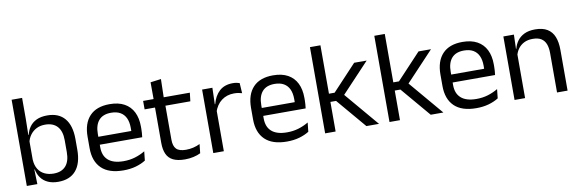

<svg xmlns="http://www.w3.org/2000/svg" viewBox="-49 -1052 4379 1453"><g transform="rotate(-10 2140.5 -325.0)"><path d="M306.5 10.5Q261.5 10.5 228.2 -4.5Q195 -19.5 174.5 -47.5Q154 -75.5 147 -112.5H120L144.5 -188.5Q147 -144.5 165.2 -115.2Q183.5 -86 214 -71.5Q244.5 -57 283 -57Q344 -57 376.2 -93Q408.5 -129 408.5 -200V-291.5Q408.5 -361 376 -397Q343.5 -433 281.5 -433Q244.5 -433 216 -418.5Q187.5 -404 168.8 -379Q150 -354 143 -322L124.5 -378.5H147.5Q155 -412 174.2 -439.2Q193.5 -466.5 227 -482.8Q260.5 -499 310 -499Q398 -499 444 -444.2Q490 -389.5 490 -285.5V-204.5Q490 -99.5 443.2 -44.5Q396.5 10.5 306.5 10.5ZM66 0V-662.5H146.5V-503.5L144 -363.5L144.5 -348V-144L143.5 -118L147 0Z M808 11Q696.5 11 640 -43.5Q583.5 -98 583.5 -199.5V-286.5Q583.5 -389.5 636 -445.2Q688.5 -501 789.5 -501Q857.5 -501 903 -475.8Q948.5 -450.5 971.5 -404Q994.5 -357.5 994.5 -293V-275Q994.5 -259 993.2 -243Q992 -227 990 -211.5H915.5Q916.5 -235.5 916.8 -257Q917 -278.5 917 -296.5Q917 -341 902.8 -371.8Q888.5 -402.5 860.2 -418.8Q832 -435 789.5 -435Q726.5 -435 695 -398.5Q663.5 -362 663.5 -294V-247.5L664 -237.5V-191Q664 -160.5 673 -136Q682 -111.5 701.2 -93.8Q720.5 -76 750.2 -66.8Q780 -57.5 821 -57.5Q868.5 -57.5 909.5 -70Q950.5 -82.5 986.5 -104L979 -34Q946.5 -13.5 903.5 -1.2Q860.5 11 808 11ZM626 -211.5V-272.5H973V-211.5Z M1281 10Q1224.5 10 1190 -7Q1155.5 -24 1140 -58.5Q1124.5 -93 1124.5 -144.5V-452.5H1204.5V-154Q1204.5 -106 1226.5 -83.2Q1248.5 -60.5 1300.5 -60.5Q1330 -60.5 1357.2 -67Q1384.5 -73.5 1408.5 -85.5L1401 -16Q1377.5 -4 1346 3Q1314.5 10 1281 10ZM1044.5 -416V-481H1403.5L1396 -416ZM1125 -473 1124.5 -610 1206 -620.5 1202.5 -473Z M1576 -298.5 1557.5 -361 1577.5 -362Q1593.5 -424 1632.5 -459.8Q1671.5 -495.5 1736 -495.5Q1752 -495.5 1764.8 -493Q1777.5 -490.5 1787.5 -487L1792.5 -408.5Q1780 -412.5 1764.8 -415Q1749.5 -417.5 1731 -417.5Q1676 -417.5 1635.2 -387Q1594.5 -356.5 1576 -298.5ZM1499 0V-488H1578L1574 -344L1580 -338V0Z M2064 11Q1952.5 11 1896 -43.5Q1839.5 -98 1839.5 -199.5V-286.5Q1839.5 -389.5 1892 -445.2Q1944.5 -501 2045.5 -501Q2113.5 -501 2159 -475.8Q2204.5 -450.5 2227.5 -404Q2250.5 -357.5 2250.5 -293V-275Q2250.5 -259 2249.2 -243Q2248 -227 2246 -211.5H2171.5Q2172.5 -235.5 2172.8 -257Q2173 -278.5 2173 -296.5Q2173 -341 2158.8 -371.8Q2144.5 -402.5 2116.2 -418.8Q2088 -435 2045.5 -435Q1982.5 -435 1951 -398.5Q1919.5 -362 1919.5 -294V-247.5L1920 -237.5V-191Q1920 -160.5 1929 -136Q1938 -111.5 1957.2 -93.8Q1976.5 -76 2006.2 -66.8Q2036 -57.5 2077 -57.5Q2124.5 -57.5 2165.5 -70Q2206.5 -82.5 2242.5 -104L2235 -34Q2202.5 -13.5 2159.5 -1.2Q2116.5 11 2064 11ZM1882 -211.5V-272.5H2229V-211.5Z M2675.5 0 2482.5 -227.5H2431V-290.5H2482.5L2667.5 -488H2763.5L2542 -252.5V-272L2772.5 0ZM2358.5 0V-662.5H2439V0Z M3170 0 2977 -227.5H2925.5V-290.5H2977L3162 -488H3258L3036.5 -252.5V-272L3267 0ZM2853 0V-662.5H2933.5V0Z M3519.5 11Q3408 11 3351.5 -43.5Q3295 -98 3295 -199.5V-286.5Q3295 -389.5 3347.5 -445.2Q3400 -501 3501 -501Q3569 -501 3614.5 -475.8Q3660 -450.5 3683 -404Q3706 -357.5 3706 -293V-275Q3706 -259 3704.8 -243Q3703.5 -227 3701.5 -211.5H3627Q3628 -235.5 3628.2 -257Q3628.5 -278.5 3628.5 -296.5Q3628.5 -341 3614.2 -371.8Q3600 -402.5 3571.8 -418.8Q3543.5 -435 3501 -435Q3438 -435 3406.5 -398.5Q3375 -362 3375 -294V-247.5L3375.5 -237.5V-191Q3375.5 -160.5 3384.5 -136Q3393.5 -111.5 3412.8 -93.8Q3432 -76 3461.8 -66.8Q3491.5 -57.5 3532.5 -57.5Q3580 -57.5 3621 -70Q3662 -82.5 3698 -104L3690.5 -34Q3658 -13.5 3615 -1.2Q3572 11 3519.5 11ZM3337.5 -211.5V-272.5H3684.5V-211.5Z M4140.5 0V-303.5Q4140.5 -343 4129.8 -371.5Q4119 -400 4094.8 -415.8Q4070.5 -431.5 4028.5 -431.5Q3990 -431.5 3961.8 -417Q3933.5 -402.5 3916 -377.8Q3898.5 -353 3891.5 -321.5L3877 -379H3894.5Q3902.5 -412 3922.5 -439.2Q3942.5 -466.5 3976.2 -482.8Q4010 -499 4059 -499Q4117 -499 4152.8 -477Q4188.5 -455 4205 -413.8Q4221.5 -372.5 4221.5 -312.5V0ZM3814 0V-488H3895L3891.5 -371L3895 -366.5V0Z"/></g></svg>

Font: Anek Latin Medium
Style: Regular
Weight: 400
Version: Version 1.003